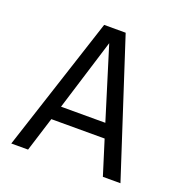

<svg xmlns="http://www.w3.org/2000/svg" viewBox="-96 -573 619 656"><g transform="rotate(20 213.0 -244.5)"><path d="M114.3 -125 75.2 0H14.2L173.8 -489.3H252L411.1 0H347.2L308.1 -125ZM292 -176.3 211.4 -436.5 130.9 -176.3Z"/></g></svg>

Font: Amiri Typewriter
Style: Regular
Weight: 400
Monospace: yes
Designer: Khaled Hosny
Version: Version 1.1